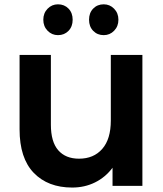

<svg xmlns="http://www.w3.org/2000/svg" viewBox="-20 -844 740 872"><path d="M176.7 -754.4Q176.7 -784.4 196.1 -804.4Q215.6 -824.4 243.3 -824.4Q272.2 -824.4 291.1 -805Q310 -785.6 310 -754.4Q310 -723.3 291.1 -703.9Q272.2 -684.4 243.3 -684.4Q215.6 -684.4 196.1 -704.4Q176.7 -724.4 176.7 -754.4ZM384.4 -754.4Q384.4 -785.6 403.3 -805Q422.2 -824.4 451.1 -824.4Q478.9 -824.4 498.3 -804.4Q517.8 -784.4 517.8 -754.4Q517.8 -724.4 498.3 -704.4Q478.9 -684.4 451.1 -684.4Q422.2 -684.4 403.3 -703.9Q384.4 -723.3 384.4 -754.4ZM626.7 0H491.1V-82.2Q458.9 -38.9 411.7 -15.6Q364.4 7.8 307.8 7.8Q197.8 7.8 133.3 -58.9Q68.9 -125.6 68.9 -256.7V-594.4H211.1V-277.8Q211.1 -200 244.4 -161.7Q277.8 -123.3 338.9 -123.3Q405.6 -123.3 444.4 -167.8Q483.3 -212.2 483.3 -296.7V-594.4H626.7Z"/></svg>

Font: Paperlogy 7 Bold
Style: Regular
Weight: 700
Designer: redesigned by Lee Juim, glyphs from Gmarket Sans & Montserrat
Foundry: PT&
Version: Version 1.001